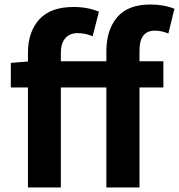

<svg xmlns="http://www.w3.org/2000/svg" viewBox="-20 -832 794 852"><path d="M104 -559V-598Q104 -690 154 -745.5Q204 -801 306 -801Q370 -801 419 -780L391 -671Q360 -685 323 -685Q290 -685 270 -662.5Q250 -640 250 -598V-560H452V-605Q452 -698 499.5 -755Q547 -812 647 -812Q707 -812 754 -793L727 -683Q698 -696 667 -696Q599 -696 599 -608V-560H705V-444H599V0H452V-444H250V0H104V-444H28V-553Z"/></svg>

Font: Sinter Bold
Style: Regular
Weight: 700
Foundry: Adobe & rsms
Version: Version 1.000